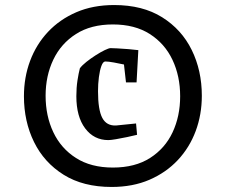

<svg xmlns="http://www.w3.org/2000/svg" viewBox="-20 -812 896 762"><path d="M433 -792Q546 -792 623.5 -743.5Q701 -695 741 -613.5Q781 -532 781 -432Q781 -357 756.5 -291.5Q732 -226 685.5 -176.5Q639 -127 573 -98.5Q507 -70 423 -70Q310 -70 232.5 -118.5Q155 -167 115 -248.5Q75 -330 75 -430Q75 -505 99.5 -570.5Q124 -636 170.5 -685.5Q217 -735 283 -763.5Q349 -792 433 -792ZM428 -715Q341 -715 281.5 -677Q222 -639 191.5 -575Q161 -511 161 -432Q161 -352 191.5 -287.5Q222 -223 281.5 -185Q341 -147 428 -147Q516 -147 575.5 -185Q635 -223 665 -287Q695 -351 695 -430Q695 -510 664.5 -574.5Q634 -639 574.5 -677Q515 -715 428 -715ZM419 -621Q425 -621 445.5 -620Q466 -619 490 -617Q514 -615 529 -613L522 -485H480L472 -556Q454 -560 432 -564Q410 -568 398 -568Q389 -568 382.5 -550.5Q376 -533 372.5 -506Q369 -479 369 -450Q369 -376 386 -344Q403 -312 441 -314L520 -322L524 -277Q508 -273 484.5 -268Q461 -263 440 -259.5Q419 -256 410 -256Q353 -256 318 -302.5Q283 -349 283 -430Q283 -464 287.5 -493Q292 -522 297 -541Q306 -553 323 -566.5Q340 -580 359.5 -592.5Q379 -605 395.5 -613Q412 -621 419 -621Z"/></svg>

Font: Grenze Gotisch
Style: Bold
Weight: 700
Designer: Renata Polastri
Foundry: Omnibus-Type
Version: Version 1.001